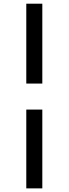

<svg xmlns="http://www.w3.org/2000/svg" viewBox="-20 -789 378 1059"><path d="M125 -328.1V-768.6H213.4V-328.1ZM125 250V-184.6H213.4V250Z"/></svg>

Font: Kay Pho Du SemiBold
Style: Regular
Weight: 600
Designer: Victor Gaultney, Khu Oo Reh
Foundry: SIL International
Version: Version 3.000